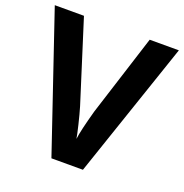

<svg xmlns="http://www.w3.org/2000/svg" viewBox="-128 -829 906 945"><g transform="rotate(20 325.0 -357.0)"><path d="M497.1 -713.9H649.9L407.2 0H242.2L0 -713.9H152.8L287.1 -289.1Q298.3 -251.5 310.3 -201.4Q322.3 -151.4 325.2 -131.8Q330.6 -176.8 361.8 -289.1Z"/></g></svg>

Font: Samim FD
Style: Bold-FD
Weight: 700
Foundry: DejaVu fonts team - Redesigned by Saber Rastikerdar
Version: Version 4.0.1